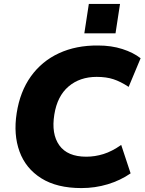

<svg xmlns="http://www.w3.org/2000/svg" viewBox="-20 -948 737 979"><path d="M48 0ZM395 11Q270 11 190.5 -39Q111 -89 79.5 -175.5Q48 -262 65 -371Q82 -481 137.5 -558.5Q193 -636 280.5 -676.5Q368 -717 480 -716Q548 -716 604 -698Q660 -680 697 -651L636 -505Q595 -532 558.5 -544Q522 -556 473 -556Q387 -556 329.5 -507Q272 -458 257 -364Q241 -265 282.5 -207Q324 -149 420 -149Q464 -149 507.5 -162.5Q551 -176 598 -209L646 -64Q594 -28 529.5 -8.5Q465 11 395 11ZM410 -778 433 -928H592L569 -778Z"/></svg>

Font: Winston ExtraBold
Style: Italic
Weight: 800
Italic angle: -9°
Designer: Original fonts by Vernon Adams / Changes by Cristiano Sobral
Foundry: Original fonts by Vernon Adams / Changes by Cristiano Sobral
Version: Version 2.503;July 17, 2020;FontCreator 13.0.0.2655 64-bit